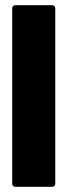

<svg xmlns="http://www.w3.org/2000/svg" viewBox="-20 -720 261 740"><path d="M39 0H181C188 0 193 -5 193 -12V-688C193 -695 188 -700 181 -700H39C32 -700 27 -695 27 -688V-12C27 -5 32 0 39 0Z"/></svg>

Font: Barlow Condensed ExtraBold
Style: Regular
Weight: 800
Width: 3
Designer: Jeremy Tribby
Foundry: Tribby Type
Version: Version 1.422;hotconv 1.0.109;makeotfexe 2.5.65596